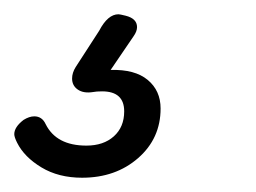

<svg xmlns="http://www.w3.org/2000/svg" viewBox="-44 -39 358 269"><path d="M-20 161Q-24 153 -24 149Q-24 139 -11 129Q-3 124 4 124Q15 124 20 135Q35 165 77 165Q101 165 115.5 152Q130 139 130 117Q130 89 99 89Q91 89 86 90Q73 92 65 86.5Q57 81 57 71Q57 63 62 55L95 4Q107 -19 122 -19Q124 -19 132 -17Q148 -13 148 -1Q148 5 143 12L111 59Q145 58 163 73Q181 88 181 113Q181 155 149.5 182.5Q118 210 71 210Q38 210 14 195.5Q-10 181 -20 161Z"/></svg>

Font: Kodchasan Light
Style: Italic
Weight: 300
Italic angle: -10°
Version: Version 1.000; ttfautohint (v1.6)